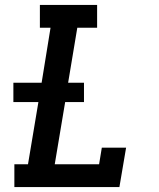

<svg xmlns="http://www.w3.org/2000/svg" viewBox="-20 -755 640 775"><path d="M38 0V-92H93L135 -343H34V-421H148L184 -643H141V-735H372V-643H292L255 -421H319V-343H243L201 -92H380L391 -159H489L462 0Z"/></svg>

Font: Iosevka Curly Slab SmBdExObl
Style: Regular
Weight: 600
Width: 7
Italic angle: -9°
Monospace: yes
Designer: Belleve Invis
Foundry: Belleve Invis
Version: Version 11.1.0; ttfautohint (v1.8.3)